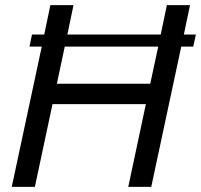

<svg xmlns="http://www.w3.org/2000/svg" viewBox="-20 -730 785 750"><path d="M745.1 -595.2 734.9 -547.9H688L570.8 0H481L549.8 -323.2H185.1L116.2 0H25.9L143.1 -547.9H95.2L105 -595.2H152.8L176.8 -710H267.1L243.2 -595.2H607.9L631.8 -710H722.2L698.2 -595.2ZM566.9 -402.8 598.1 -547.9H232.9L202.1 -402.8Z"/></svg>

Font: Rawline Medium
Style: Italic
Weight: 500
Italic angle: -12°
Designer: Matt McInerney, Pablo Impallari, Rodrigo Fuenzalida
Foundry: Matt McInerney, Pablo Impallari, Rodrigo Fuenzalida
Version: Version 4.020;PS 004.020;hotconv 1.0.88;makeotf.lib2.5.64775